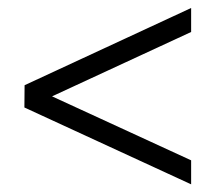

<svg xmlns="http://www.w3.org/2000/svg" viewBox="-20 -553 548 488"><path d="M465.8 -84.5 42 -279.8 42.5 -336.4 465.8 -532.7V-471.7L112.3 -308.1L465.8 -145.5Z"/></svg>

Font: Elstob 6pt Medium
Style: Regular
Weight: 500
Designer: Peter S. Baker
Version: Version 1.015